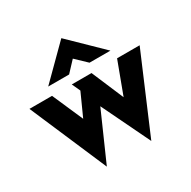

<svg xmlns="http://www.w3.org/2000/svg" viewBox="-156 -824 997 1002"><g transform="rotate(-30 342.0 -323.5)"><path d="M674 -437 477 26 337 -264 209 26 10 -437H146L227 -252L288 -387L265 -437H384L466 -244L538 -437ZM402 -489 337 -551 279 -489H153L338 -673H339L528 -489Z"/></g></svg>

Font: Josefin Sans
Style: Bold
Weight: 700
Designer: Santiago Orozco
Foundry: Typemade
Version: Version 2.000